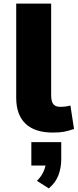

<svg xmlns="http://www.w3.org/2000/svg" viewBox="-20 -725 434 1066"><path d="M273 11Q173 11 121.5 -38.5Q70 -88 70 -182V-705H264V-195Q264 -174 269 -160Q274 -146 285 -139Q296 -132 314 -132Q330 -132 342.5 -133.5Q355 -135 371 -139L391 -9Q360 2 335 6.5Q310 11 273 11ZM251 321 185 279Q210 255 222.5 225.5Q235 196 235 173L271 194H154V64H320V159Q320 206 304.5 247.5Q289 289 251 321Z"/></svg>

Font: Nunito Sans 6pt Black
Style: Regular
Weight: 900
Version: Version 3.101;gftools[0.9.27]